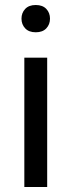

<svg xmlns="http://www.w3.org/2000/svg" viewBox="-20 -743 284 763"><path d="M76.7 0H167.5V-513.7H76.7ZM65.4 -668.9Q65.4 -646 80.1 -630.4Q94.7 -614.7 122.1 -614.7Q149.4 -614.7 164.1 -630.4Q178.7 -646 178.7 -668.9Q178.7 -691.9 164.1 -707.5Q149.4 -723.1 122.1 -723.1Q94.7 -723.1 80.1 -707.5Q65.4 -691.9 65.4 -668.9Z"/></svg>

Font: Roboto Flex
Style: Regular
Weight: 400
Designer: Berlow after Robertson
Foundry: Google
Version: Version 3.200;gftools[0.9.32]